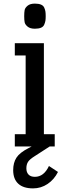

<svg xmlns="http://www.w3.org/2000/svg" viewBox="-20 -811 341 1063"><path d="M62 -504H122V-68H62V0H155L138 9Q89 34 71 62Q53 90 53 131Q53 180 81 206Q109 232 163 232Q207 232 243.5 207.5Q280 183 301 141L251 108Q223 168 173 168Q150 168 138 155.5Q126 143 126 121Q126 100 135 85.5Q144 71 173 53L255 0H283V-68H223V-572H62ZM173 -652Q194 -652 207 -657.5Q220 -663 225 -675Q230 -687 231.5 -696.5Q233 -706 233 -721Q233 -737 231.5 -747Q230 -757 225 -768.5Q220 -780 207 -785.5Q194 -791 173 -791Q147 -791 133 -779.5Q119 -768 116.5 -755.5Q114 -743 114 -721Q114 -700 116.5 -687.5Q119 -675 133 -663.5Q147 -652 173 -652Z"/></svg>

Font: Glegoo
Style: Bold
Weight: 700
Version: Version 2.0.1; ttfautohint (v0.9) -r 48 -G 60